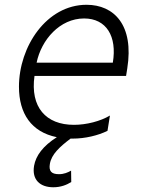

<svg xmlns="http://www.w3.org/2000/svg" viewBox="-20 -573 627 807"><path d="M343.8 -552.9C175.4 -552.9 59.7 -377.1 59.7 -208.5C59.7 -95.9 111.5 -18.1 218.8 3.6C160.9 40.5 130.7 81 123.2 123.9C113.3 182.9 148.8 214.1 204.2 214.1C235.1 214.1 260.3 204.2 279.5 192.1L278.8 144.2C264.9 152 248.9 159.1 227.6 159.1C195 159.1 184.7 145.2 189.6 116.1C196 75.6 231.9 43.3 276.6 9.6H285.2C338.1 9.6 392.4 -3.6 431.8 -23.1L442.1 -87.4C402.3 -63.6 343.8 -48.3 290.8 -48.3C172.6 -48.3 106.5 -122.9 125 -253.9H509.9L514.9 -285.2C544 -467.7 459.2 -552.9 343.8 -552.9ZM454.2 -309.7H133.9C153.8 -405.9 231.5 -495.4 333.5 -495.4C427.2 -495.4 472.7 -420.1 454.2 -309.7Z"/></svg>

Font: TID UI Light
Style: Italic
Weight: 300
Italic angle: -9.39999°
Designer: The TID Project Authors
Foundry: Bakken & Bæck
Version: Version 1.001;hotconv 1.0.109;makeotfexe 2.5.65596